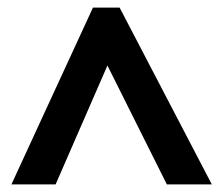

<svg xmlns="http://www.w3.org/2000/svg" viewBox="-20 -738 583 504"><path d="M10 -254H126L262 -566L418 -254H536L294 -718H224Z"/></svg>

Font: Noto Sans Canadian Aboriginal
Style: Bold
Weight: 700
Designer: Monotype Design Team, Typotheque's Kevin King
Foundry: Monotype Imaging Inc.
Version: Version 2.004